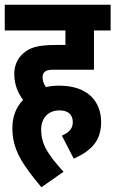

<svg xmlns="http://www.w3.org/2000/svg" viewBox="-20 -642 485 807"><path d="M240 -72 290 25C363 -8 405 -49 405 -129C405 -209 356 -282 228 -282C209 -282 191 -280 173 -276C164 -289 159 -302 159 -317C159 -326 161 -333 166 -338C173 -346 183 -349 206 -349H375V-514H445V-622H0V-514H255V-453H216C135 -453 103 -441 76 -416C54 -396 40 -368 40 -331C40 -284 57 -249 77 -222C49 -193 32 -154 32 -104C32 -14 72 47 154 145L247 80C179 5 153 -37 153 -98C153 -148 185 -178 230 -178C268 -178 286 -159 286 -128C286 -99 266 -83 240 -72Z"/></svg>

Font: Noto Sans ExtraCondensed
Style: Bold Italic
Weight: 700
Width: 2
Italic angle: -12°
Designer: Monotype Design Team
Foundry: Monotype Imaging Inc.
Version: Version 2.013